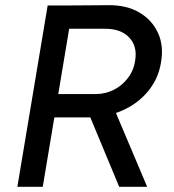

<svg xmlns="http://www.w3.org/2000/svg" viewBox="-20 -721 671 741"><path d="M182 -268 197 -358H349Q387 -358 419.5 -374.5Q452 -391 474.5 -421Q497 -451 502 -490Q510 -544 478 -577Q446 -610 386 -610H240L254 -700L397 -701Q468 -702 517.5 -673Q567 -644 590 -593.5Q613 -543 601 -478Q591 -417 551.5 -369Q512 -321 452 -294.5Q392 -268 322 -268ZM47 0 164 -700H262L145 0ZM440 0 321 -286 405 -338 548 0Z"/></svg>

Font: Figtree Light Medium
Style: Italic
Weight: 500
Italic angle: -9.5°
Version: Version 2.000